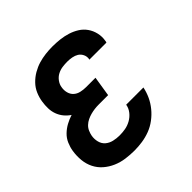

<svg xmlns="http://www.w3.org/2000/svg" viewBox="-148 -663 796 796"><g transform="rotate(-45 250.0 -265.0)"><path d="M204 8Q178 8 152.5 4.5Q127 1 104 -9Q81 -19 62.5 -35Q44 -51 33 -73Q22 -95 19.5 -120.5Q17 -146 21 -172Q24 -191 32 -209.5Q40 -228 54.5 -242Q69 -256 86.5 -265.5Q104 -275 123 -281Q108 -291 97 -304.5Q86 -318 80 -334.5Q74 -351 73.5 -369.5Q73 -388 76 -407Q79 -427 87.5 -447Q96 -467 111.5 -483Q127 -499 146 -510Q165 -521 185 -527Q205 -533 226 -535.5Q247 -538 267 -538Q289 -538 311 -535.5Q333 -533 353.5 -526.5Q374 -520 391.5 -509Q409 -498 421 -481Q433 -464 438 -442.5Q443 -421 439 -399Q439 -397 438.5 -395Q438 -393 437 -391H337Q337 -392 337.5 -393Q338 -394 338 -394Q340 -408 334 -420Q328 -432 317.5 -438.5Q307 -445 293.5 -447.5Q280 -450 267 -450Q252 -450 237.5 -448Q223 -446 209.5 -439Q196 -432 186.5 -419Q177 -406 175 -392Q172 -376 176 -361Q180 -346 190.5 -336.5Q201 -327 216 -323.5Q231 -320 247 -320H302L288 -232H232Q220 -232 208.5 -230.5Q197 -229 185.5 -226Q174 -223 162.5 -217.5Q151 -212 142 -203.5Q133 -195 128 -183.5Q123 -172 121 -161Q118 -143 122.5 -126Q127 -109 139.5 -98.5Q152 -88 169 -84Q186 -80 204 -80Q221 -80 238 -83Q255 -86 271 -95Q287 -104 298.5 -118.5Q310 -133 313 -151H414Q409 -127 399 -105.5Q389 -84 373.5 -65Q358 -46 338 -31Q318 -16 295.5 -7.5Q273 1 249.5 4.5Q226 8 204 8Z"/></g></svg>

Font: Iosevka Slab Semibold Oblique
Style: Regular
Weight: 600
Italic angle: -9°
Monospace: yes
Designer: Belleve Invis
Foundry: Belleve Invis
Version: Version 11.1.1; ttfautohint (v1.8.3)